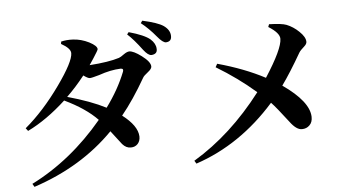

<svg xmlns="http://www.w3.org/2000/svg" viewBox="-58 -958 2117 1146"><g transform="rotate(-5 1000.0 -385.0)"><path d="M677 -577Q617 -575 546 -550Q501 -537 490 -537Q478 -537 452 -556Q399 -489 345 -437Q485 -398 574 -352Q649 -454 690 -558Q697 -577 677 -577ZM338 -769Q371 -777 408 -775Q457 -773 505 -749Q551 -725 551 -705Q551 -699 521 -653Q513 -640 495 -614Q610 -622 673 -642Q683 -645 706 -662Q725 -675 738 -675Q763 -675 810 -640Q861 -602 861 -574Q861 -560 839 -543Q812 -522 807 -512Q734 -385 662 -297Q751 -229 754 -165Q755 -138 739 -120Q723 -103 698 -103Q670 -102 647 -128L584 -210Q392 -14 104 81L93 62Q332 -58 521 -284Q451 -357 325 -417Q210 -311 95 -255L82 -272Q193 -365 295 -508Q392 -644 392 -695Q392 -724 336 -755ZM744 -790Q837 -764 871 -735Q901 -708 902 -677Q905 -645 868 -642Q848 -642 821 -677Q772 -743 734 -777ZM831 -851Q922 -831 956 -808Q993 -782 994 -747Q996 -712 961 -710Q942 -710 910 -749Q868 -800 821 -837Z M1583 -764Q1659 -762 1687 -751Q1727 -735 1760 -703Q1796 -669 1796 -640Q1796 -627 1780 -613Q1757 -593 1749 -580Q1682 -464 1630 -392Q1785 -284 1788 -192Q1789 -159 1770 -141Q1752 -123 1724 -123Q1691 -123 1654 -173Q1583 -266 1554 -296Q1348 -63 1079 27L1068 9Q1295 -127 1478 -366Q1371 -459 1243 -536L1254 -556Q1414 -512 1537 -447Q1643 -611 1643 -672Q1643 -707 1577 -748Z"/></g></svg>

Font: Source Han Serif JP
Style: Bold
Weight: 700
Designer: Ryoko NISHIZUKA  (kana & ideographs); Frank Grießhammer (Latin, Greek & Cyrillic); Wenlong ZHANG  (bopomofo); Sandoll Co
Foundry: Adobe Systems Incorporated
Version: Version 1.000;PS 1;hotconv 16.6.53;makeotf.lib2.5.65590